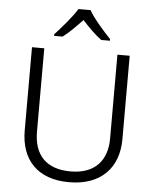

<svg xmlns="http://www.w3.org/2000/svg" viewBox="-62 -997 849 1059"><g transform="rotate(5 362.5 -468.0)"><path d="M396 -946H329C303 -902 245 -836 208 -796V-787H255C291 -814 328 -852 362 -888C395 -852 433 -813 469 -787H517V-796C480 -835 420 -902 396 -946ZM633 -252V-714H565V-249C565 -127 497 -50 363 -50C230 -50 160 -122 160 -253V-714H92V-254C92 -90 186 10 360 10C537 10 633 -94 633 -252Z"/></g></svg>

Font: Noto Kufi Arabic Light
Style: Regular
Weight: 300
Designer: Monotype Design Team, David Williams, Khaled Hosny
Foundry: Google LLC
Version: Version 2.109